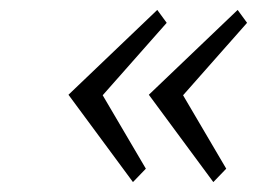

<svg xmlns="http://www.w3.org/2000/svg" viewBox="-20 -441 524 387"><path d="M187 -249 274 -101 248 -74 118 -250 297 -421 316 -395ZM349 -249 436 -101 410 -74 280 -250 459 -421 478 -395Z"/></svg>

Font: Arsenal
Style: Italic
Weight: 400
Italic angle: -9.10001°
Designer: Andrij Shevchenko
Foundry: Stairsfor
Version: Version 2.001;PS 002.001;hotconv 1.0.88;makeotf.lib2.5.64775